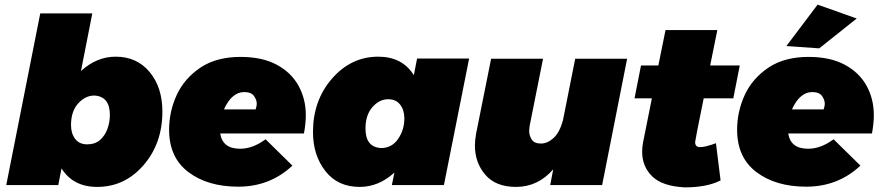

<svg xmlns="http://www.w3.org/2000/svg" viewBox="-20 -800 3814 830"><path d="M400 8Q296 8 246 -72L232 0H7L154 -742H379L330 -493Q398 -555 480 -555Q572 -555 627 -488.5Q682 -422 682 -318Q682 -180 600.5 -86Q519 8 400 8ZM357 -176Q391 -176 412.8 -195.2Q434.5 -214.5 444.8 -243.8Q455 -273 455 -303Q455 -383 388 -387Q349 -387 318 -353Q287 -319 287 -259Q287 -223 305 -199.5Q323 -176 357 -176Z M1010 7Q878 7 794.5 -56Q711 -119 711 -239Q711 -317.5 744 -389.5Q777 -461.5 849 -509.5Q918 -554 1020 -554Q1113 -554 1175.8 -520.5Q1238.5 -487 1270.2 -429.8Q1302 -372.5 1302 -302Q1302 -268 1294 -223H932Q942 -157 1018 -157Q1073 -157 1128 -198L1244 -84Q1147 7 1010 7ZM1085 -327Q1090 -342 1090 -351Q1090 -368 1078 -385Q1066 -402 1036 -402Q982 -402 948 -327Z M1535 8Q1440 8 1386.5 -60.5Q1333 -129 1333 -229Q1333 -366 1415.5 -460.5Q1498 -555 1615 -555Q1719 -555 1769 -475L1783 -547H2008L1899 0H1674L1685 -54Q1617 8 1535 8ZM1627 -160Q1674 -160 1701 -199.5Q1728 -239 1728 -288Q1728 -324 1710 -347.5Q1692 -371 1658 -371Q1620 -371 1590 -337Q1560 -303 1560 -244Q1560 -164 1627 -160Z M2210.5 8Q2123 8 2078 -44.5Q2033 -97 2033 -171Q2033 -191.5 2038 -221.5L2103 -546H2327.5L2269.5 -255.5L2267.5 -234.5Q2267.5 -214.5 2278.5 -197Q2289.5 -179.5 2318.5 -179.5Q2346.5 -179.5 2372.8 -203.2Q2399 -227 2413.5 -279.5L2466.5 -546H2691L2583 0H2358.5L2371.5 -68Q2305.5 8 2210.5 8Z M2940 10Q2843 5 2799.5 -37.5Q2756 -80 2756 -144Q2756 -165 2760 -185L2798 -375H2723L2751 -517H2826L2857 -670H3081L3050 -517H3178L3150 -375H3022Q2985 -193 2985 -186Q2985 -164 3006 -164Q3030 -164 3075 -181L3095 -20Q3036 10 2940 10Z M3521.5 -591 3379.5 -601 3514.5 -780 3683.5 -720ZM3465.5 7Q3333.5 7 3250 -56Q3166.5 -119 3166.5 -239Q3166.5 -317.5 3199.5 -389.5Q3232.5 -461.5 3304.5 -509.5Q3373.5 -554 3475.5 -554Q3568.5 -554 3631.2 -520.5Q3694 -487 3725.8 -429.8Q3757.5 -372.5 3757.5 -302Q3757.5 -268 3749.5 -223H3387.5Q3397.5 -157 3473.5 -157Q3528.5 -157 3583.5 -198L3699.5 -84Q3602.5 7 3465.5 7ZM3540.5 -327Q3545.5 -342 3545.5 -351Q3545.5 -368 3533.5 -385Q3521.5 -402 3491.5 -402Q3437.5 -402 3403.5 -327Z"/></svg>

Font: Argentum Sans Black
Style: Italic
Weight: 900
Italic angle: -11°
Designer: Julieta Ulanovsky (font), Cristiano Sobral (main changes and remaster)
Foundry: Julieta Ulanovsky (font), Cristiano Sobral (main changes and remaster)
Version: Version 2.007;June 15, 2022;FontCreator 14.0.0.2814 64-bit; 